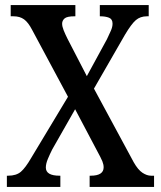

<svg xmlns="http://www.w3.org/2000/svg" viewBox="-20 -734 633 754"><path d="M7 0V-44H12Q44 -44 62 -59.5Q80 -75 102 -113L247 -354L106 -617Q91 -646 74.5 -658Q58 -670 33 -670H22V-714H276V-670H273Q243 -670 233.5 -661.5Q224 -653 224 -641Q224 -630 230 -615Q236 -600 245 -582L321 -435L400 -580Q408 -597 415 -612.5Q422 -628 422 -641Q422 -659 408 -664.5Q394 -670 374 -670H372V-714H564V-670H557Q531 -670 513.5 -655Q496 -640 471 -598L349 -386L505 -97Q522 -67 539.5 -55.5Q557 -44 573 -44H585V0H332V-44H336Q387 -44 387 -77Q387 -88 382 -100.5Q377 -113 359 -146L275 -305L185 -147Q176 -129 168 -110Q160 -91 160 -76Q160 -44 214 -44H217V0Z"/></svg>

Font: Noto Serif Tamil Condensed Medium
Style: Regular
Weight: 500
Width: 3
Designer: Indian Type Foundry, Tom Grace, and the Monotype Design Team
Foundry: Monotype Imaging Inc.
Version: Version 2.004; ttfautohint (v1.8.4.7-5d5b)